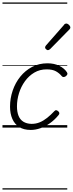

<svg xmlns="http://www.w3.org/2000/svg" viewBox="-20 -1030 588 1550"><path d="M228 19Q172 19 135 -4.5Q98 -28 79.5 -70.5Q61 -113 61 -169Q61 -236 82.5 -299Q104 -362 144 -411.5Q184 -461 239.5 -490Q295 -519 363 -519Q418 -519 459 -498.5Q500 -478 520 -447Q526 -438 524 -431Q522 -424 512 -415Q502 -408 493 -408Q484 -408 478 -416Q459 -439 431.5 -454.5Q404 -470 356 -470Q301 -470 257 -444Q213 -418 181.5 -374.5Q150 -331 133.5 -278Q117 -225 117 -171Q117 -127 129.5 -95.5Q142 -64 168.5 -47.5Q195 -31 234 -30Q270 -30 300.5 -42.5Q331 -55 360.5 -78.5Q390 -102 419 -133Q427 -142 435.5 -140Q444 -138 451 -131Q458 -125 459 -117Q460 -109 452 -100Q420 -61 382 -34.5Q344 -8 305 5.5Q266 19 228 19ZM366 -625Q361 -625 352.5 -632Q344 -639 344 -646Q344 -650 345.5 -654Q347 -658 351 -663L495 -827Q500 -835 505 -837.5Q510 -840 515 -840Q522 -840 529.5 -835Q537 -830 542.5 -822.5Q548 -815 548 -808Q548 -803 546 -799.5Q544 -796 540 -792L385 -634Q375 -625 366 -625ZM0 490H523V500H0ZM0 -20H523V0H0ZM0 -505H523V-500H0ZM0 -1010H523V-1000H0Z"/></svg>

Font: Playwrite AU TAS Guides
Style: Regular
Weight: 400
Designer: Veronika Burian, José Scaglione
Foundry: TypeTogether
Version: Version 1.003